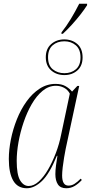

<svg xmlns="http://www.w3.org/2000/svg" viewBox="-20 -993 484 1023"><path d="M123 10Q74 10 50.5 -30.5Q27 -71 27 -146Q27 -195 38 -250Q49 -305 70 -357.5Q91 -410 121.5 -452.5Q152 -495 191 -520.5Q230 -546 276 -546Q308 -546 329 -534Q350 -522 364 -505L392 -535H402L330 -200Q326 -180 321.5 -153.5Q317 -127 314 -101Q311 -75 311 -58Q311 -4 345 -4Q362 -4 377 -13.5Q392 -23 410 -41L416 -34Q399 -15 378.5 -2.5Q358 10 333 10Q302 10 288.5 -10.5Q275 -31 275 -65Q275 -86 278.5 -112.5Q282 -139 286 -163H283Q244 -67 203.5 -28.5Q163 10 123 10ZM133 -2Q160 -2 186.5 -26Q213 -50 236 -89.5Q259 -129 277.5 -177.5Q296 -226 306 -277L352 -494Q341 -515 321 -525.5Q301 -536 278 -536Q240 -536 207.5 -509.5Q175 -483 149.5 -439Q124 -395 106 -342Q88 -289 78.5 -235.5Q69 -182 69 -136Q69 -63 87 -32.5Q105 -2 133 -2ZM323 -593Q281 -593 252.5 -618Q224 -643 224 -688Q224 -733 252.5 -758Q281 -783 322 -783Q364 -783 392 -758.5Q420 -734 420 -687Q420 -642 392 -617.5Q364 -593 323 -593ZM323 -603Q360 -603 384.5 -624Q409 -645 409 -687Q409 -730 384 -751.5Q359 -773 323 -773Q285 -773 260.5 -751.5Q236 -730 236 -688Q236 -644 261.5 -623.5Q287 -603 323 -603ZM308 -821Q333 -852 357.5 -892.5Q382 -933 402 -973H444V-965Q430 -943 409 -916Q388 -889 363 -861.5Q338 -834 315 -813H307Z"/></svg>

Font: Noto Serif Display Condensed ExtraLight
Style: Italic
Weight: 200
Width: 3
Italic angle: -12°
Designer: Monotype Design Team
Foundry: Monotype Imaging Inc.
Version: Version 2.009